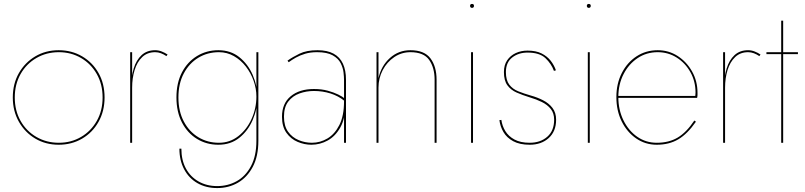

<svg xmlns="http://www.w3.org/2000/svg" viewBox="-20 -725 4087 975"><path d="M45 -230Q45 -161 76 -106.5Q107 -52 159.5 -21Q212 10 278 10Q344 10 397 -21Q450 -52 480.5 -106.5Q511 -161 511 -230Q511 -300 480.5 -354Q450 -408 397 -439Q344 -470 278 -470Q212 -470 159.5 -439Q107 -408 76 -354Q45 -300 45 -230ZM55 -230Q55 -297 84.5 -349Q114 -401 165 -430.5Q216 -460 279 -460Q341 -460 391.5 -430.5Q442 -401 471.5 -349Q501 -297 501 -230Q501 -163 471.5 -111Q442 -59 391.5 -29.5Q341 0 279 0Q216 0 165 -29.5Q114 -59 84.5 -111Q55 -163 55 -230Z M651 -460H641V0H651ZM825 -440 831 -448Q818 -457 801.5 -463.5Q785 -470 768 -470Q726 -470 699 -445Q672 -420 659 -377.5Q646 -335 646 -280H651Q651 -328 663.5 -369Q676 -410 702 -435Q728 -460 768 -460Q783 -460 797.5 -454.5Q812 -449 825 -440Z M891 30Q891 89 915 134.5Q939 180 982.5 205Q1026 230 1083 230Q1141 230 1188 203Q1235 176 1263.5 122.5Q1292 69 1292 -10V-460H1282V-10Q1282 67 1254.5 118.5Q1227 170 1182 195Q1137 220 1083 220Q1030 220 988.5 196.5Q947 173 924 130.5Q901 88 901 30ZM876 -230Q876 -157 904 -103Q932 -49 980.5 -19.5Q1029 10 1089 10Q1151 10 1195 -25Q1239 -60 1263 -115.5Q1287 -171 1287 -230Q1287 -290 1263 -345Q1239 -400 1195 -435Q1151 -470 1089 -470Q1029 -470 980.5 -440.5Q932 -411 904 -357.5Q876 -304 876 -230ZM886 -230Q886 -301 913.5 -352.5Q941 -404 987.5 -432Q1034 -460 1092 -460Q1133 -460 1168 -440Q1203 -420 1228.5 -387Q1254 -354 1268 -314.5Q1282 -275 1282 -235Q1282 -175 1257.5 -121Q1233 -67 1190 -33.5Q1147 0 1092 0Q1034 0 987.5 -28Q941 -56 913.5 -108Q886 -160 886 -230Z M1422 -133Q1422 -181 1444 -209.5Q1466 -238 1501 -250.5Q1536 -263 1574 -263Q1618 -263 1658 -250.5Q1698 -238 1730 -212V-225Q1720 -234 1697.5 -245Q1675 -256 1644 -264.5Q1613 -273 1574 -273Q1501 -273 1456.5 -236.5Q1412 -200 1412 -132Q1412 -82 1434.5 -50.5Q1457 -19 1491.5 -4.5Q1526 10 1561 10Q1605 10 1644 -11.5Q1683 -33 1708 -77.5Q1733 -122 1733 -190L1727 -210Q1727 -137 1703.5 -90.5Q1680 -44 1643 -22Q1606 0 1564 0Q1529 0 1496.5 -13.5Q1464 -27 1443 -56Q1422 -85 1422 -133ZM1446 -409Q1462 -421 1482.5 -432.5Q1503 -444 1529.5 -452Q1556 -460 1590 -460Q1641 -460 1669.5 -444Q1698 -428 1710 -404Q1722 -380 1724.5 -357Q1727 -334 1727 -320V0H1737V-320Q1737 -368 1721.5 -401.5Q1706 -435 1674 -452.5Q1642 -470 1592 -470Q1537 -470 1501 -452.5Q1465 -435 1440 -417Z M2187 -320V0H2197V-320Q2197 -387 2166 -428.5Q2135 -470 2064 -470Q2004 -470 1960 -430.5Q1916 -391 1902 -328V-460H1892V0H1902V-280Q1902 -328 1923.5 -369Q1945 -410 1982 -435Q2019 -460 2064 -460Q2132 -460 2159.5 -420.5Q2187 -381 2187 -320Z M2367 -695Q2367 -691 2369.5 -688Q2372 -685 2377 -685Q2382 -685 2384.5 -688Q2387 -691 2387 -695Q2387 -700 2384.5 -702.5Q2382 -705 2377 -705Q2372 -705 2369.5 -702.5Q2367 -700 2367 -695ZM2372 -460V0H2382V-460Z M2526 -116 2516 -115Q2520 -83 2536.5 -54.5Q2553 -26 2586 -8Q2619 10 2670 10Q2729 10 2766.5 -24Q2804 -58 2804 -117Q2804 -153 2785.5 -177Q2767 -201 2737.5 -216Q2708 -231 2675 -240Q2640 -250 2611.5 -261.5Q2583 -273 2566 -295.5Q2549 -318 2549 -359Q2549 -408 2581 -433Q2613 -458 2659 -458Q2720 -458 2750 -429.5Q2780 -401 2793 -365L2803 -368Q2794 -394 2776.5 -416.5Q2759 -439 2730.5 -453.5Q2702 -468 2659 -468Q2626 -468 2599 -455.5Q2572 -443 2555.5 -419Q2539 -395 2539 -359Q2539 -316 2556.5 -292Q2574 -268 2603.5 -255Q2633 -242 2669 -231Q2703 -221 2731.5 -207Q2760 -193 2777 -171.5Q2794 -150 2794 -117Q2794 -61 2759 -30.5Q2724 0 2670 0Q2623 0 2592.5 -16.5Q2562 -33 2546 -59.5Q2530 -86 2526 -116Z M2960 -695Q2960 -691 2962.5 -688Q2965 -685 2970 -685Q2975 -685 2977.5 -688Q2980 -691 2980 -695Q2980 -700 2977.5 -702.5Q2975 -705 2970 -705Q2965 -705 2962.5 -702.5Q2960 -700 2960 -695ZM2965 -460V0H2975V-460Z M3315 10Q3378 10 3424.5 -17.5Q3471 -45 3514 -107L3506 -113Q3466 -53 3421.5 -26.5Q3377 0 3315 0Q3260 0 3216 -30.5Q3172 -61 3146 -114Q3120 -167 3120 -232Q3120 -297 3146.5 -348.5Q3173 -400 3218 -430Q3263 -460 3320 -460Q3373 -460 3416.5 -432.5Q3460 -405 3486 -358.5Q3512 -312 3512 -255Q3512 -246 3511 -240Q3510 -234 3508 -229L3515 -238H3117V-228H3520Q3522 -236 3522 -243Q3522 -250 3522 -254Q3522 -313 3494.5 -362Q3467 -411 3421.5 -440.5Q3376 -470 3320 -470Q3260 -470 3212.5 -439Q3165 -408 3137.5 -354Q3110 -300 3110 -232Q3110 -163 3137 -108.5Q3164 -54 3210.5 -22Q3257 10 3315 10Z M3662 -460H3652V0H3662ZM3836 -440 3842 -448Q3829 -457 3812.5 -463.5Q3796 -470 3779 -470Q3737 -470 3710 -445Q3683 -420 3670 -377.5Q3657 -335 3657 -280H3662Q3662 -328 3674.5 -369Q3687 -410 3713 -435Q3739 -460 3779 -460Q3794 -460 3808.5 -454.5Q3823 -449 3836 -440Z M3872 -460V-450H4032V-460ZM3947 -620V0H3957V-620Z"/></svg>

Font: Jost Thin
Style: Regular
Weight: 250
Version: Version 3.710